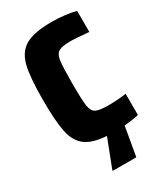

<svg xmlns="http://www.w3.org/2000/svg" viewBox="-216 -786 920 1066"><g transform="rotate(-30 244.0 -253.0)"><path d="M456 -9Q419 0 363 5L331 190H180V185L249 6Q158 0 114 -34.5Q70 -69 55.5 -139Q41 -209 41 -344Q41 -490 59 -561.5Q77 -633 131 -664.5Q185 -696 300 -696Q340 -696 382.5 -691Q425 -686 453 -678V-543Q362 -551 341 -551Q283 -551 261 -538.5Q239 -526 233.5 -487.5Q228 -449 228 -344Q228 -238 233.5 -199.5Q239 -161 261 -149Q283 -137 341 -137Q405 -137 456 -145Z"/></g></svg>

Font: Saira Semi Condensed ExtraBold
Style: Regular
Weight: 800
Width: 4
Designer: Hector Gatti with collaboration of the Omnibus-Type team
Foundry: Omnibus-Type
Version: Version 1.001; ttfautohint (v1.8)